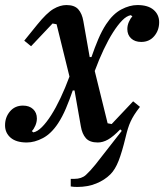

<svg xmlns="http://www.w3.org/2000/svg" viewBox="-30 -552 650 760"><path d="M524 -129Q510 -111 501.5 -97.5Q493 -84 487 -71Q481 -58 476.5 -43.5Q472 -29 467 -8Q453 50 439.5 84.5Q426 119 407 138Q384 161 350.5 174.5Q317 188 276 188Q268 188 261.5 187.5Q255 187 250 186V156H264Q293 156 310 140.5Q327 125 348 99L452 -34L446 -40Q418 -11 397.5 0.5Q377 12 357 12Q325 12 310 -5Q295 -22 290 -52L265 -194H258Q245 -156 231 -123Q217 -90 200 -64Q173 -23 140 -5.5Q107 12 76 12Q34 12 12 -7Q-10 -26 -10 -56Q-10 -88 9.5 -111Q29 -134 61 -134Q86 -134 101 -120Q116 -106 116 -83Q116 -69 110 -55Q104 -41 96 -33L102 -28Q118 -31 136 -49Q154 -67 172.5 -96Q191 -125 209.5 -164Q228 -203 245 -249L194 -456L178 -459L93 -369L66 -391L117 -454Q155 -501 181.5 -516.5Q208 -532 233 -532Q265 -532 280 -515Q295 -498 300 -468L325 -326H332Q345 -364 359 -397Q373 -430 390 -456Q417 -497 450 -514.5Q483 -532 514 -532Q556 -532 578 -513Q600 -494 600 -464Q600 -432 580.5 -409Q561 -386 529 -386Q504 -386 489 -400Q474 -414 474 -437Q474 -451 480 -465Q486 -479 494 -487L488 -492Q471 -489 453.5 -471Q436 -453 417.5 -424Q399 -395 380.5 -356Q362 -317 345 -271L396 -64L412 -61L497 -151Z"/></svg>

Font: IBM Plex Serif Medium
Style: Italic
Weight: 500
Italic angle: -14°
Designer: Mike Abbink, Paul van der Laan, Pieter van Rosmalen
Foundry: Bold Monday
Version: Version 2.5